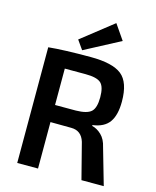

<svg xmlns="http://www.w3.org/2000/svg" viewBox="-134 -1016 896 1106"><g transform="rotate(15 314.5 -463.0)"><path d="M270 -724 232 -778 420 -926 482 -836ZM593 0H460L405 -214Q386 -276 325 -276L201 -277V0H77V-690Q166 -699 328 -699Q459 -699 513.5 -655.5Q568 -612 568 -497Q568 -417 538 -374.5Q508 -332 439 -323V-318Q469 -311 495 -286Q521 -261 531 -216ZM201 -379H325Q392 -380 416.5 -403Q441 -426 441 -489Q441 -552 416.5 -574Q392 -596 325 -596H201Z"/></g></svg>

Font: Exo 2.0 Semi Bold
Style: Regular
Weight: 600
Designer: Natanael Gama
Version: Version 1.001;PS 001.001;hotconv 1.0.70;makeotf.lib2.5.58329